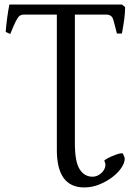

<svg xmlns="http://www.w3.org/2000/svg" viewBox="-20 -635 591 841"><path d="M526 56Q528 74 514 96.5Q500 119 474.5 139Q449 159 416.5 172.5Q384 186 349 186Q229 186 229 22V-571H84Q74 -571 66.5 -566Q59 -561 49.5 -542.5Q40 -524 25 -486L5 -495Q7 -524 11.5 -557Q16 -590 21 -615H514L528 -604Q528 -578 524 -549Q520 -520 514 -488H492Q482 -530 475.5 -550.5Q469 -571 446 -571H308V-7Q308 74 329 106.5Q350 139 385 139Q403 139 418.5 127.5Q434 116 439.5 100Q445 84 437 70Q435 67 451 58.5Q467 50 487.5 42.5Q508 35 518 37Z"/></svg>

Font: ChillKai
Style: Regular
Weight: 400
Designer: ChillType
Foundry: 寒蝉字型
Version: Version 2.000